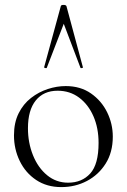

<svg xmlns="http://www.w3.org/2000/svg" viewBox="-20 -750 517 783"><path d="M230 13Q171 13 127.5 -16Q84 -45 60.5 -93.5Q37 -142 37 -198Q37 -250 56 -288Q75 -326 106.5 -350.5Q138 -375 175 -387Q212 -399 248 -399Q308 -399 351 -369Q394 -339 417 -292Q440 -245 440 -193Q440 -129 411 -83Q382 -37 334.5 -12Q287 13 230 13ZM258 -5Q314 -5 348 -42.5Q382 -80 382 -167Q382 -228 361 -276Q340 -324 302.5 -352Q265 -380 215 -380Q158 -380 126 -340.5Q94 -301 94 -227Q94 -168 114.5 -117Q135 -66 172 -35.5Q209 -5 258 -5ZM318 -476Q320 -474 314.5 -472.5Q309 -471 308 -474L240 -653L171 -474Q170 -471 164.5 -472.5Q159 -474 160 -476L228 -725Q229 -730 239 -730Q249 -730 251 -725Z"/></svg>

Font: Cormorant Light
Style: Regular
Weight: 300
Designer: Christian Thalmann (Catharsis Fonts)
Foundry: Catharsis Fonts
Version: Version 4.000